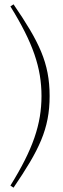

<svg xmlns="http://www.w3.org/2000/svg" viewBox="-20 -731 292 886"><path d="M171.5 -288Q171.5 -336 163.8 -383.2Q156 -430.5 138.8 -480.5Q121.5 -530.5 94 -585Q66.5 -639.5 28 -701.5L42.5 -711Q86.5 -647 118 -594Q149.5 -541 169.8 -492.5Q190 -444 199.5 -394.5Q209 -345 209 -288Q209 -231 199.5 -181.8Q190 -132.5 169.8 -84Q149.5 -35.5 118 17.5Q86.5 70.5 42.5 135L28 125.5Q66.5 63.5 94 9Q121.5 -45.5 138.8 -95.5Q156 -145.5 163.8 -192.8Q171.5 -240 171.5 -288Z"/></svg>

Font: Newsreader 24pt ExtraLight
Style: Regular
Weight: 250
Designer: Hugues Gentile
Foundry: Production Type
Version: Version 1.003